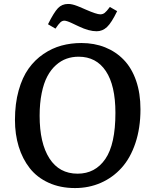

<svg xmlns="http://www.w3.org/2000/svg" viewBox="-20 -931 759 965"><path d="M465.8 -773.9Q427.2 -773.9 377 -797.9Q372.1 -800.3 363.5 -804.2Q355 -808.1 350.6 -810.3Q346.2 -812.5 339.1 -815.7Q332 -818.8 327.9 -820.6Q323.7 -822.3 318.6 -824Q313.5 -825.7 309.8 -826.4Q306.2 -827.1 303.2 -827.1Q293 -827.1 283.9 -819.1Q274.9 -811 258.8 -787.1L221.2 -809.1Q251 -868.7 271.2 -889.9Q291.5 -911.1 321.8 -911.1Q327.6 -911.1 332.8 -910.6Q337.9 -910.2 344.5 -908.4Q351.1 -906.7 355.2 -905.5Q359.4 -904.3 368.2 -900.9Q377 -897.5 380.4 -896Q383.8 -894.5 395.5 -889.6Q407.2 -884.8 411.1 -882.8Q465.8 -858.9 483.9 -858.9Q496.6 -858.9 506.1 -866.2Q515.6 -873.5 532.2 -896L568.8 -875Q540.5 -816.4 517.8 -795.2Q495.1 -773.9 465.8 -773.9ZM55.2 -328.1Q55.2 -410.2 73.7 -476.3Q92.3 -542.5 123.8 -586.4Q155.3 -630.4 198.5 -659.7Q241.7 -689 289.1 -701.9Q336.4 -714.8 389.2 -714.8Q454.1 -714.8 508.3 -693.1Q562.5 -671.4 602.3 -630.1Q642.1 -588.9 664.1 -525.4Q686 -461.9 686 -381.8Q686 -287.6 660.6 -211.9Q635.3 -136.2 590.8 -87.2Q546.4 -38.1 486.6 -12Q426.8 14.2 356.9 14.2Q282.7 14.2 224.4 -12.5Q166 -39.1 129.4 -85.9Q92.8 -132.8 74 -194.3Q55.2 -255.9 55.2 -328.1ZM179.2 -349.1Q179.2 -211.4 228.5 -134.8Q277.8 -58.1 370.1 -58.1Q458.5 -58.1 509.3 -131.8Q560.1 -205.6 560.1 -363.8Q560.1 -501.5 512 -573.7Q463.9 -646 375 -646Q342.8 -646 314.5 -636Q286.1 -626 261 -603.5Q235.8 -581.1 217.8 -547.1Q199.7 -513.2 189.5 -462.6Q179.2 -412.1 179.2 -349.1Z"/></svg>

Font: Literata Book SemiBold
Style: Italic
Weight: 600
Italic angle: -3°
Designer: Latin by Veronika Burian and Jose Scaglione. Greek by Irene Vlachou. Cyrillic by Vera Evstafieva
Foundry: TypeTogether
Version: Version 1.003;PS 001.003;hotconv 1.0.88;makeotf.lib2.5.64775